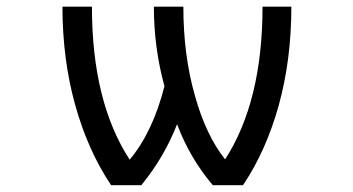

<svg xmlns="http://www.w3.org/2000/svg" viewBox="-20 -544 1040 566"><path d="M362.3 -73.2Q430.7 -155.3 464.8 -290Q433.6 -403.3 433.6 -524.4H520.5Q520.5 -380.9 554.7 -261.7Q586.9 -145.5 643.6 -74.2Q753.9 -245.1 753.9 -524.4H838.9Q838.9 -368.2 801.8 -233.9Q764.6 -99.6 696.3 2H607.4Q540 -77.1 502 -177.7Q463.9 -80.1 396.5 2H307.6Q239.3 -99.6 201.7 -234.4Q164.1 -369.1 164.1 -524.4H251Q251 -244.1 362.3 -73.2Z"/></svg>

Font: Gen Shin Gothic Monospace Regular
Style: Regular
Weight: 400
Designer: [Source Han Sans]
Ryoko NISHIZUKA  (kana & ideographs); Paul D. Hunt (Latin, Greek & Cyrillic); Wenlong ZHANG  (bopomofo
Version: Version 1.002.20150607